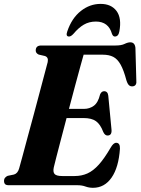

<svg xmlns="http://www.w3.org/2000/svg" viewBox="-28 -928 704 962"><path d="M359.5 0H16Q2 0 -3 -6Q-8 -12 -8 -21.5Q-8 -31 -2.5 -37.5Q3 -44 10.5 -47L42 -53.5Q61 -59 68 -84.5Q73.5 -103 84.5 -144.5Q95.5 -186 110.2 -240.2Q125 -294.5 140.8 -353Q156.5 -411.5 170.8 -465.5Q185 -519.5 195.8 -559.8Q206.5 -600 211 -617Q216 -641.5 196.5 -647.5L166 -654.5Q151 -661.5 151 -675Q151 -700 178.5 -700H551Q580 -700 596.2 -708Q612.5 -716 625 -716Q647.5 -716 650.5 -688.5L655 -526.5Q658.5 -498.5 638 -495.5Q627 -494 619.2 -500.2Q611.5 -506.5 605.5 -525Q592 -576.5 576.2 -604.5Q560.5 -632.5 539.2 -643.2Q518 -654 487 -654H391Q386.5 -638 375 -596.8Q363.5 -555.5 348.5 -499.2Q333.5 -443 317.5 -382.5H393.5Q420.5 -382.5 442 -398Q463.5 -413.5 473.5 -455Q480.5 -471 493.5 -471Q512 -471 514.5 -448.5L530.5 -280.5Q534 -249.5 511.5 -249Q498 -248.5 489.5 -266.5Q475 -305 453 -320.8Q431 -336.5 391 -336.5H305.5Q290.5 -279.5 277 -228Q263.5 -176.5 254 -139.5Q244.5 -102.5 241.5 -89.5Q236.5 -66.5 245.5 -56.2Q254.5 -46 284 -46H346Q381 -46 410 -59Q439 -72 466.8 -102.8Q494.5 -133.5 526 -187.5Q540 -212.5 554 -212.5Q574 -212.5 573 -183Q566.5 -89 531 -38Q495.5 13 438 13Q418 13 400.2 6.5Q382.5 0 359.5 0ZM452.5 -820Q418.5 -820 392 -804.5Q365.5 -789 340 -758.5Q327.5 -745 318 -745Q300 -745 309 -770.5Q331.5 -837 376.8 -872.8Q422 -908.5 476 -908.5Q529.5 -908.5 556 -872.8Q582.5 -837 570 -770.5Q565.5 -745 547.5 -745Q538 -745 533 -758.5Q515.5 -820 452.5 -820Z"/></svg>

Font: Fraunces 144pt S050
Style: Bold Italic
Weight: 700
Italic angle: -16°
Version: Version 1.000; ttfautohint (v1.8.3)